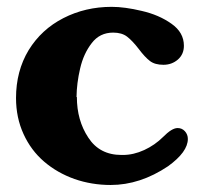

<svg xmlns="http://www.w3.org/2000/svg" viewBox="-20 -525 588 550"><path d="M200.2 -247.1Q200.2 -180.2 232.9 -130.9Q265.1 -81.1 328.1 -81.1H332Q362.3 -81.1 393.1 -95.2Q423.8 -109.4 447.3 -132.8Q472.2 -158.2 488.8 -158.2Q501.5 -158.2 509.8 -148.9Q518.1 -139.6 518.1 -127Q518.1 -89.8 461.4 -48.8Q381.3 4.9 296.9 4.9Q242.7 4.9 193.4 -12.2Q144 -29.8 106.4 -62Q68.8 -94.2 47.4 -141.1Q25.9 -188 25.9 -244.1Q25.9 -321.3 62 -381.3Q98.6 -440.9 161.6 -473.1Q224.6 -505.4 299.8 -505.4Q337.4 -505.4 386.2 -493.7Q435.5 -482.4 471.2 -457Q506.8 -432.1 506.8 -394Q506.8 -369.6 489.7 -354.5Q472.2 -339.4 448.2 -339.4Q423.8 -339.4 409.7 -350.1Q395 -361.3 377.4 -384.8Q359.4 -408.2 344.2 -419.9Q329.1 -431.6 304.2 -431.6Q265.6 -431.6 242.7 -401.4Q219.2 -371.1 209.5 -328.6Q199.7 -286.6 199.2 -247.1Z"/></svg>

Font: inglobal
Style: Bold
Weight: 700
Designer: Andrey Kochetov, Denis Davydov, Evgeny Yurtaev
Foundry: inglobal.ru
Version: Version 1.00 September 25, 2014, initial release